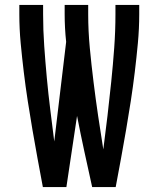

<svg xmlns="http://www.w3.org/2000/svg" viewBox="-20 -755 640 775"><path d="M153 0Q142 -58 131.5 -115.5Q121 -173 111 -231Q101 -289 92 -347.5Q83 -406 76 -464Q69 -522 63.5 -580.5Q58 -639 58 -698V-735H154V-698Q154 -634 158.5 -569.5Q163 -505 169 -440.5Q175 -376 183 -312Q191 -248 199 -184L247 -586Q244 -614 242.5 -642Q241 -670 241 -698V-735H336V-698Q336 -630 342.5 -561.5Q349 -493 357.5 -424.5Q366 -356 376 -288Q386 -220 397 -152Q406 -220 414 -288.5Q422 -357 429 -425Q436 -493 441 -561.5Q446 -630 446 -698V-735H542V-698Q542 -639 536.5 -580.5Q531 -522 524 -464Q517 -406 508 -347.5Q499 -289 489 -231Q479 -173 468.5 -115.5Q458 -58 447 0H352Q336 -72 320.5 -143.5Q305 -215 291 -287L248 0Z"/></svg>

Font: Iosevka Fixed Curly Md Ex
Style: Regular
Weight: 500
Width: 7
Monospace: yes
Designer: Belleve Invis
Foundry: Belleve Invis
Version: Version 30.1.2